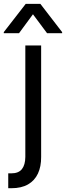

<svg xmlns="http://www.w3.org/2000/svg" viewBox="-56 -785 347 1009"><path d="M77.1 -545.9H160.2V40Q160.6 90.3 143.3 127.2Q126 164.1 91.3 184.1Q56.6 204.1 3.9 204.1H-12.7V126H2.9Q41.5 126 59.1 103.8Q76.7 81.5 77.1 40ZM191.4 -610.4 117.2 -710 43.9 -610.4H-36.1V-616.2L79.1 -764.6H156.2L270.5 -616.2V-610.4Z"/></svg>

Font: Inter
Style: Regular
Weight: 400
Designer: Rasmus Andersson
Foundry: rsms
Version: Version 4.000;git-8c9346024